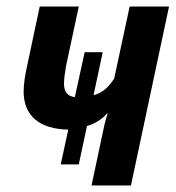

<svg xmlns="http://www.w3.org/2000/svg" viewBox="-20 -565 535 585"><path d="M292 -156 259 0H379L495 -545H375L328 -326C309 -296 289 -281 265 -275L293 -406H238L208 -269C185 -272 175 -286 175 -310C175 -323 178 -346 181 -363L220 -545H101L63 -366C57 -340 52 -310 52 -287C52 -211 101 -172 188 -170L165 -64H220L245 -181C269 -188 290 -201 306 -219H308C301 -198 297 -181 292 -156Z"/></svg>

Font: Noto Sans ExtraCondensed
Style: Bold Italic
Weight: 700
Width: 2
Italic angle: -12°
Designer: Monotype Design Team
Foundry: Monotype Imaging Inc.
Version: Version 2.013